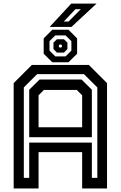

<svg xmlns="http://www.w3.org/2000/svg" viewBox="-20 -1068 684 1088"><path d="M57.5 0V-597L160.5 -700H483.5L586.5 -597V0H445.5V-206H198.5V0ZM115 -60H145.5V-260H500.5V-60H531.5V-572.5L455.5 -648H190.5L115 -572.5ZM198.5 -347H445.5V-528L415 -558.5H229L198.5 -528ZM145.5 -290.5V-559.5L204.5 -617.5H442L500.5 -559.5V-290.5ZM276.5 -715 227.5 -763.5V-850.5L276.5 -899.5H368L417 -850.5V-763.5L368 -715ZM293.5 -748.5H351.5L384.5 -781V-835L351.5 -867.5H293.5L260.5 -835V-781ZM302.5 -770 283 -790V-826.5L302.5 -845.5H342.5L362 -826.5V-790L342.5 -770ZM318 -798.5H326.5L331 -803.5V-811L326.5 -815.5H318L313.5 -811V-803.5ZM261.5 -915.5 383.5 -1047.5H527L385 -915.5ZM341.5 -946H368.5L438 -1016H407.5Z"/></svg>

Font: Tourney Thin SemiBold
Style: Regular
Weight: 600
Version: Version 1.015